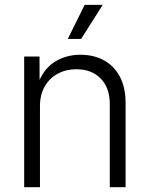

<svg xmlns="http://www.w3.org/2000/svg" viewBox="-20 -775 620 795"><path d="M145.5 -335.4V0H80.1V-541H143.6L144 -414.6H132.3Q155.3 -484.9 203.1 -516.6Q251 -548.3 313 -548.3Q368.2 -548.3 410.2 -525.4Q452.1 -502.4 476.1 -458Q500 -413.6 500 -348.6V0H434.6V-343.8Q434.6 -411.1 397 -449.7Q359.4 -488.3 296.4 -488.3Q253.9 -488.3 219.7 -470.2Q185.5 -452.1 165.5 -417.7Q145.5 -383.3 145.5 -335.4ZM260.7 -613.8 330.6 -754.9H405.3L315.9 -613.8Z"/></svg>

Font: Inter 17pt Light
Style: Regular
Weight: 300
Version: Version 4.001;git-66647c0bb